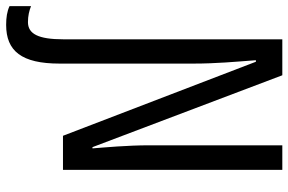

<svg xmlns="http://www.w3.org/2000/svg" viewBox="-232 -577 939 625"><g transform="rotate(90 237.5 -264.5)"><path d="M6 185C91 185 132 135 132 11V-425C132 -498 126 -562 121 -628H126L367 0H478V-714H398V-280C398 -209 405 -135 408 -96H404L170 -714H53V-2C53 81 35 114 -3 114C-23 114 -40 110 -55 104V174C-38 182 -18 185 6 185Z"/></g></svg>

Font: Noto Sans Mono Condensed
Style: Regular
Weight: 400
Width: 3
Designer: Monotype Design Team
Foundry: Monotype Imaging Inc.
Version: Version 2.014